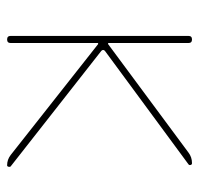

<svg xmlns="http://www.w3.org/2000/svg" viewBox="-30 -530 560 540"><g transform="rotate(90 250.0 -260.0)"><path d="M81 -10V-510Q81 -520 91 -520Q101 -520 101 -510V-285Q101 -284 102 -284H104L409 -510Q422 -520 439 -520Q443 -520 444 -516Q445 -512 442 -510L123 -275Q118 -270 123 -265L448 -10Q450 -8 449 -4Q448 0 445 0Q429 0 416 -10L104 -256H102Q101 -256 101 -255V-10Q101 0 91 0Q81 0 81 -10Z"/></g></svg>

Font: Rounded Mplus 1c Thin
Style: Regular
Weight: 250
Version: Version 1.059.20150529